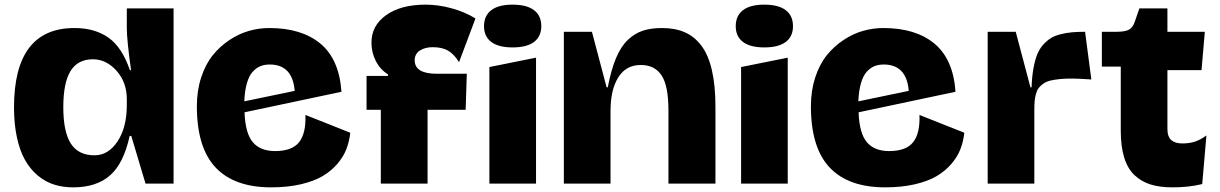

<svg xmlns="http://www.w3.org/2000/svg" viewBox="-20 -786 5225 822"><path d="M40 -326.2Q40 -666 298.8 -666Q385.7 -666 444.1 -625Q502.4 -584 536.1 -485.8H541Q522.9 -615.2 522.9 -666V-750H723.1V0H603L542 -204.1H535.2Q509.3 -85.9 450.9 -34.9Q392.6 16.1 293 16.1Q249 16.1 211.4 4.2Q173.8 -7.8 141.8 -34.4Q109.9 -61 87.4 -100.6Q64.9 -140.1 52.5 -197.5Q40 -254.9 40 -326.2ZM251 -327.1Q251 -221.7 283.2 -171.4Q315.4 -121.1 384.8 -121.1Q443.8 -121.1 483.4 -180.9Q522.9 -240.7 522.9 -335.9V-361.8Q522.9 -433.6 479 -482.9Q435.1 -532.2 377.9 -532.2Q313 -532.2 282 -481.9Q251 -431.6 251 -327.1Z M822.8 -331.1Q822.8 -397.9 841.3 -454.6Q859.9 -511.2 890.9 -549.6Q921.9 -587.9 962.4 -614.7Q1002.9 -641.6 1045.9 -653.8Q1088.9 -666 1132.8 -666Q1271 -666 1351.6 -599.4Q1432.1 -532.7 1441.9 -393.1L1026.9 -305.2Q1030.3 -214.8 1062.5 -177Q1094.7 -139.2 1157.7 -139.2Q1230 -139.2 1260.3 -177Q1290.5 -214.8 1287.6 -293.9L1479.5 -217.8Q1475.6 -180.2 1462.9 -147.5Q1450.2 -114.7 1424.1 -84.2Q1397.9 -53.7 1360.6 -31.7Q1323.2 -9.8 1266.8 3.2Q1210.4 16.1 1140.6 16.1Q983.4 16.1 903.1 -68.8Q822.8 -153.8 822.8 -331.1ZM1134.8 -509.8Q1112.3 -509.8 1094.7 -502.7Q1077.1 -495.6 1061.8 -478.8Q1046.4 -461.9 1037.1 -429.9Q1027.8 -397.9 1025.9 -352.1L1241.7 -397Q1232.4 -509.8 1134.8 -509.8Z M1549.3 -315.9V-460.9H1640.6L1641.6 -466.8Q1607.9 -488.3 1589.1 -524.4Q1570.3 -560.5 1570.3 -604Q1570.3 -676.3 1633.1 -721.2Q1695.8 -766.1 1802.7 -766.1Q1856 -766.1 1912.8 -750.7Q1969.7 -735.4 2015.6 -707L1945.3 -520Q1923.8 -554.2 1898.4 -569.1Q1873 -584 1832.5 -584Q1799.8 -584 1777.6 -569.6Q1755.4 -555.2 1755.4 -527.8Q1755.4 -470.2 1850.6 -470.2H1978.5L1973.6 -315.9H1810.5V0H1610.4V-315.9Z M2174.3 -583Q2114.3 -583 2083.3 -606.4Q2052.2 -629.9 2052.2 -673.8Q2052.2 -718.8 2083.3 -742.4Q2114.3 -766.1 2174.3 -766.1Q2235.4 -766.1 2266.4 -742.4Q2297.4 -718.8 2297.4 -673.8Q2297.4 -629.9 2266.4 -606.4Q2235.4 -583 2174.3 -583ZM2274.9 0H2075.2V-499L2274.9 -539.1Z M2394 -649.9H2514.2L2577.1 -412.1H2582Q2596.2 -486.8 2617.2 -536.9Q2638.2 -586.9 2667.7 -615Q2697.3 -643.1 2731.9 -654.5Q2766.6 -666 2814 -666Q2870.1 -666 2911.6 -647.9Q2953.1 -629.9 2982.9 -590.3Q3012.7 -550.8 3027.8 -485.4Q3043 -419.9 3043 -328.1V0H2841.8V-312Q2841.8 -418.9 2812.3 -463.4Q2782.7 -507.8 2723.1 -507.8Q2660.2 -507.8 2627 -454.8Q2593.8 -401.9 2593.8 -311V0H2394Z M3252 -583Q3191.9 -583 3160.9 -606.4Q3129.9 -629.9 3129.9 -673.8Q3129.9 -718.8 3160.9 -742.4Q3191.9 -766.1 3252 -766.1Q3313 -766.1 3344 -742.4Q3375 -718.8 3375 -673.8Q3375 -629.9 3344 -606.4Q3313 -583 3252 -583ZM3352.5 0H3152.8V-499L3352.5 -539.1Z M3451.7 -331.1Q3451.7 -397.9 3470.2 -454.6Q3488.8 -511.2 3519.8 -549.6Q3550.8 -587.9 3591.3 -614.7Q3631.8 -641.6 3674.8 -653.8Q3717.8 -666 3761.7 -666Q3899.9 -666 3980.5 -599.4Q4061 -532.7 4070.8 -393.1L3655.8 -305.2Q3659.2 -214.8 3691.4 -177Q3723.6 -139.2 3786.6 -139.2Q3858.9 -139.2 3889.2 -177Q3919.4 -214.8 3916.5 -293.9L4108.4 -217.8Q4104.5 -180.2 4091.8 -147.5Q4079.1 -114.7 4053 -84.2Q4026.9 -53.7 3989.5 -31.7Q3952.1 -9.8 3895.8 3.2Q3839.4 16.1 3769.5 16.1Q3612.3 16.1 3532 -68.8Q3451.7 -153.8 3451.7 -331.1ZM3763.7 -509.8Q3741.2 -509.8 3723.6 -502.7Q3706.1 -495.6 3690.7 -478.8Q3675.3 -461.9 3666 -429.9Q3656.7 -397.9 3654.8 -352.1L3870.6 -397Q3861.3 -509.8 3763.7 -509.8Z M4208.5 -649.9H4328.6L4391.6 -412.1H4396.5Q4397.9 -456.5 4404.1 -491.5Q4410.2 -526.4 4419.9 -551.3Q4429.7 -576.2 4445.6 -594Q4461.4 -611.8 4478.8 -622.6Q4496.1 -633.3 4520.5 -639.4Q4544.9 -645.5 4569.1 -647.7Q4593.3 -649.9 4625.5 -649.9L4652.3 -445.8Q4609.9 -448.7 4577.9 -449.5Q4545.9 -450.2 4520.5 -447.8Q4495.1 -445.3 4477.5 -441.2Q4460 -437 4447 -428Q4434.1 -418.9 4426.8 -409.2Q4419.4 -399.4 4415 -383.3Q4410.6 -367.2 4409.4 -351.1Q4408.2 -335 4408.2 -311V0H4208.5Z M4978 -234.9Q4978 -200.7 4994.4 -186.3Q5010.7 -171.9 5042 -171.9Q5072.3 -171.9 5095.9 -179.7Q5119.6 -187.5 5145 -206.1L5127 2Q5070.3 16.1 5000 16.1Q4945.8 16.1 4906.2 3.9Q4866.7 -8.3 4837.2 -36.1Q4807.6 -64 4793 -111.3Q4778.3 -158.7 4778.3 -226.1V-501H4697.3V-649.9H4759.3Q4797.9 -649.9 4814 -659.4Q4830.1 -668.9 4837.9 -691.9L4857.9 -750H4978V-649.9H5138.2L5124 -485.8H4978Z"/></svg>

Font: Mayenne Sans Regular
Style: Regular
Weight: 600
Width: 6
Designer: Jérémy Landes — Studio Triple
Foundry: Jérémy Landes — Studio Triple
Version: Version 1.001;hotconv 1.0.109;makeotfexe 2.5.65596